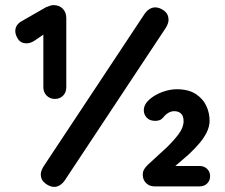

<svg xmlns="http://www.w3.org/2000/svg" viewBox="-20 -731 884 753"><path d="M195 -343Q176 -343 163 -356Q150 -369 150 -389V-624L157 -600L116 -572Q109 -567 100.5 -564Q92 -561 84 -561Q62 -561 51 -577.5Q40 -594 40 -609Q40 -634 65 -648L161 -703Q180 -711 190 -711Q212 -711 226 -697Q240 -683 240 -660V-389Q240 -369 227.5 -356Q215 -343 195 -343ZM192 2Q176 2 158 -11.5Q140 -25 140 -47Q140 -60 150 -77L548 -678Q566 -702 589 -702Q606 -702 623.5 -689Q641 -676 641 -653Q641 -640 631 -623L233 -22Q215 2 192 2ZM586 0Q566 0 553 -13Q540 -26 540 -45Q540 -58 545 -66.5Q550 -75 559 -84L634 -153Q661 -179 680.5 -205Q700 -231 700 -256Q700 -276 690 -285.5Q680 -295 663 -295Q651 -295 639.5 -288Q628 -281 620 -270Q613 -262 605 -259.5Q597 -257 589 -257Q567 -257 555.5 -269.5Q544 -282 544 -298Q544 -321 565 -340Q586 -359 616 -370Q646 -381 673 -381Q719 -381 747.5 -362.5Q776 -344 789 -316Q802 -288 802 -258Q802 -235 791 -212.5Q780 -190 762 -169Q744 -148 723 -128L656 -70L650 -80H763Q781 -80 792.5 -68.5Q804 -57 804 -40Q804 -23 792.5 -11.5Q781 0 763 0Z"/></svg>

Font: Quicksand Light
Style: Bold
Weight: 700
Version: Version 3.004